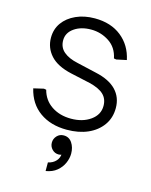

<svg xmlns="http://www.w3.org/2000/svg" viewBox="-110 -579 680 864"><g transform="rotate(15 230.0 -146.5)"><path d="M230 10Q155 10 104 -26.5Q53 -63 37 -131L84 -142L95 -140Q107 -94 145 -68.5Q183 -43 236 -43Q290 -43 326.5 -69Q363 -95 363 -136Q363 -169 342 -189Q321 -209 276 -220L185 -240Q118 -255 86.5 -290Q55 -325 55 -372Q55 -412 76.5 -442Q98 -472 136.5 -489.5Q175 -507 224 -507Q299 -507 348 -468Q397 -429 411 -363L364 -353L353 -355Q343 -404 305 -429Q267 -454 221 -454Q174 -454 142.5 -432Q111 -410 111 -375Q111 -342 134.5 -322Q158 -302 200 -293L291 -272Q355 -258 387 -224.5Q419 -191 419 -141Q419 -95 394.5 -61Q370 -27 328 -8.5Q286 10 230 10ZM187 214V174Q210 169 223.5 154Q237 139 237 119Q237 104 233 95L255 82Q258 89 258 97Q258 107 252 114Q246 121 238.5 124Q231 127 224 127Q206 127 193.5 114Q181 101 181 83Q181 65 193.5 51.5Q206 38 225 38Q250 38 264 59Q278 80 278 109Q278 131 268 153.5Q258 176 238 192.5Q218 209 187 214Z"/></g></svg>

Font: Fustat Light
Style: Regular
Weight: 300
Designer: Mohamed Gaber, Khaled Hosny, Laura Garcia Mut
Foundry: Kief Type Foundry, Alif Type Foundry, Hard Type Foundry
Version: Version 1.007